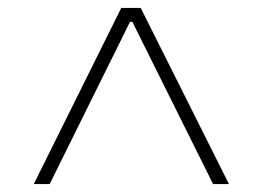

<svg xmlns="http://www.w3.org/2000/svg" viewBox="-20 -720 661 483"><path d="M285 -700H334L556 -257H516L313 -665H307L105 -257H65Z"/></svg>

Font: Chakra Petch ExtraLight
Style: Regular
Weight: 275
Designer: Katatrad Aksorn Co.,Ltd.
Foundry: Cadson Demak Co.,Ltd.
Version: Version 1.000; ttfautohint (v1.6)